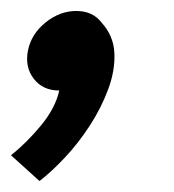

<svg xmlns="http://www.w3.org/2000/svg" viewBox="-43 -157 317 350"><path d="M65 8Q35 8 18.5 -13.5Q2 -35 8 -65Q14 -95 40 -116Q66 -137 96 -137Q126 -137 142 -116Q164 -92 165.5 -60.5Q167 -29 154.5 5Q142 39 121 71.5Q100 104 75 130.5Q50 157 29 173L-23 126Q5 104 31.5 72Q58 40 65 8Z"/></svg>

Font: Epunda Sans SemiBold
Style: Italic
Weight: 600
Italic angle: -12.0243°
Designer: Simon Atzbach
Foundry: typofactur
Version: Version 2.204; ttfautohint (v1.8.4.7-5d5b)